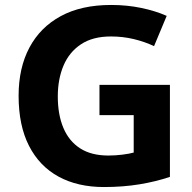

<svg xmlns="http://www.w3.org/2000/svg" viewBox="-20 -744 775 774"><path d="M381 -402H665V-31Q609 -12 542.5 -1Q476 10 399 10Q293 10 216 -32Q139 -74 97 -156Q55 -238 55 -358Q55 -470 98.5 -552Q142 -634 225 -679Q308 -724 428 -724Q492 -724 549.5 -712Q607 -700 652 -680L601 -558Q563 -576 519 -586.5Q475 -597 427 -597Q354 -597 306.5 -565.5Q259 -534 236 -479.5Q213 -425 213 -355Q213 -282 235.5 -228.5Q258 -175 303 -146Q348 -117 417 -117Q445 -117 473 -120.5Q501 -124 519 -129V-280H381Z"/></svg>

Font: Noto Sans Lao Looped
Style: Bold
Weight: 700
Designer: Mark Frömberg, Ben Mitchell
Foundry: The Fontpad Ltd
Version: Version 1.001